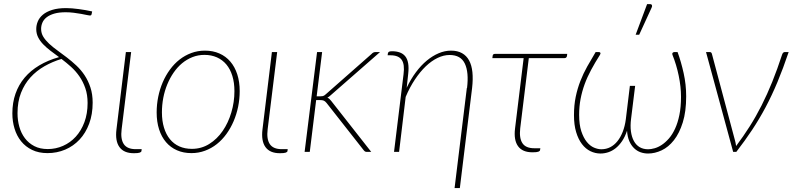

<svg xmlns="http://www.w3.org/2000/svg" viewBox="-20 -750 3919 948"><path d="M216 -14Q255.5 -14 291.2 -29.8Q327 -45.5 354 -75Q381 -104.5 396.8 -146.8Q412.5 -189 412.5 -241.5Q412.5 -282.5 401.2 -314.8Q390 -347 372 -373Q354 -399 330.8 -420Q307.5 -441 283.5 -459Q239 -445.5 199.5 -423Q160 -400.5 130.5 -368Q101 -335.5 83.8 -291.8Q66.5 -248 66.5 -191Q66.5 -156 75.5 -124Q84.5 -92 103 -67.5Q121.5 -43 149.5 -28.5Q177.5 -14 216 -14ZM432.5 -681Q431.5 -676 429.5 -674.8Q427.5 -673.5 422.5 -673.5Q419.5 -673.5 408.2 -676Q397 -678.5 380.5 -681.5Q364 -684.5 344 -687Q324 -689.5 304 -689.5Q271 -689.5 248 -682.8Q225 -676 210.5 -664.8Q196 -653.5 189.5 -638.5Q183 -623.5 183 -607.5Q183 -586 194 -568.2Q205 -550.5 222.8 -534Q240.5 -517.5 263.5 -501Q286.5 -484.5 310.2 -466.2Q334 -448 357 -426.5Q380 -405 397.8 -378.2Q415.5 -351.5 426.5 -318.2Q437.5 -285 437.5 -243Q437.5 -185.5 420.2 -139.2Q403 -93 372.8 -60.8Q342.5 -28.5 301.8 -11.2Q261 6 214.5 6Q171 6 138.5 -9.8Q106 -25.5 84.2 -52.5Q62.5 -79.5 51.8 -115Q41 -150.5 41 -190Q41 -243 56.5 -287.2Q72 -331.5 101.5 -366.5Q131 -401.5 173.8 -427Q216.5 -452.5 271.5 -468Q249.5 -484 229.2 -499.5Q209 -515 193.2 -531.2Q177.5 -547.5 168.2 -566Q159 -584.5 159 -606.5Q159 -626 166.8 -644.5Q174.5 -663 191.8 -677.5Q209 -692 237.2 -701Q265.5 -710 306.5 -710Q319.5 -710 335.5 -708.8Q351.5 -707.5 368.5 -705.2Q385.5 -703 402.5 -700Q419.5 -697 435 -693.5Z M601.5 -493H627.5L580.5 -111.5Q574.5 -63.5 591.2 -38.5Q608 -13.5 650.5 -13.5H679.5L678.5 -4.5Q678 0.5 670.2 3.5Q662.5 6.5 641 6.5Q591.5 6.5 569.8 -23.8Q548 -54 555 -111Z M927.5 -15Q974.5 -15 1013.2 -39.2Q1052 -63.5 1079.5 -103.5Q1107 -143.5 1122.2 -194.8Q1137.5 -246 1137.5 -300Q1137.5 -342 1127.2 -375.2Q1117 -408.5 1097.8 -431.5Q1078.5 -454.5 1051 -466.8Q1023.5 -479 989.5 -479Q958 -479 930.2 -468Q902.5 -457 879.2 -437.8Q856 -418.5 837.5 -391.8Q819 -365 806 -333.5Q793 -302 786.2 -266.8Q779.5 -231.5 779.5 -195Q779.5 -153 789.8 -119.5Q800 -86 819 -62.8Q838 -39.5 865.5 -27.2Q893 -15 927.5 -15ZM925 6Q885.5 6 853.8 -8Q822 -22 799.8 -48Q777.5 -74 765.5 -111.2Q753.5 -148.5 753.5 -195Q753.5 -234 761.2 -272Q769 -310 783.5 -343.8Q798 -377.5 819 -406.2Q840 -435 866.5 -455.8Q893 -476.5 924.5 -488.2Q956 -500 992 -500Q1031.5 -500 1063.2 -486Q1095 -472 1117.2 -446Q1139.5 -420 1151.5 -383Q1163.5 -346 1163.5 -300Q1163.5 -261 1155.8 -223.2Q1148 -185.5 1133.5 -151.5Q1119 -117.5 1098 -88.5Q1077 -59.5 1050.5 -38.5Q1024 -17.5 992.2 -5.8Q960.5 6 925 6Z M1322.5 -493H1348.5L1301.5 -111.5Q1295.5 -63.5 1312.2 -38.5Q1329 -13.5 1371.5 -13.5H1400.5L1399.5 -4.5Q1399 0.5 1391.2 3.5Q1383.5 6.5 1362 6.5Q1312.5 6.5 1290.8 -23.8Q1269 -54 1276 -111Z M1570.5 -493 1543.5 -274.5H1563Q1567.5 -274.5 1573.8 -275.5Q1580 -276.5 1588.5 -284.5L1814 -483Q1818.5 -488 1823.2 -490.5Q1828 -493 1835 -493H1856.5L1612.5 -279.5Q1608.5 -275.5 1604.5 -272.8Q1600.5 -270 1596.5 -268Q1603 -265 1607.2 -260.8Q1611.5 -256.5 1615.5 -251.5L1813 0H1792.5Q1787 0 1783.5 -1.5Q1780 -3 1776 -8L1592.5 -241.5Q1585.5 -250 1579 -253Q1572.5 -256 1558.5 -256H1541L1509.5 0H1484L1545.5 -493Z M1988 -316.5Q2008 -359 2033.5 -393.2Q2059 -427.5 2087.5 -451Q2116 -474.5 2146.2 -487.2Q2176.5 -500 2207 -500Q2239 -500 2261.2 -487.5Q2283.5 -475 2296.2 -451.5Q2309 -428 2312.5 -393.8Q2316 -359.5 2311 -315.5L2250.5 178.5H2224.5L2285 -315.5H2286Q2295.5 -393 2275.2 -435.8Q2255 -478.5 2200 -478.5Q2170.5 -478.5 2140.5 -464Q2110.5 -449.5 2082.2 -422.5Q2054 -395.5 2028.5 -357.2Q2003 -319 1983 -271.5L1950.5 0H1925.5L1972.5 -383.5Q1979 -432.5 1963.2 -454.8Q1947.5 -477 1908.5 -477H1894L1895 -485.5Q1896 -491.5 1900 -494.2Q1904 -497 1915.5 -497Q1937.5 -497 1954 -491Q1970.5 -485 1981 -472Q1991.5 -459 1995.2 -437.5Q1999 -416 1995.5 -385.5Z M2779.5 -473.5Q2778.5 -469 2775.5 -466Q2772.5 -463 2767 -463H2591L2548.5 -116Q2543 -68 2559.5 -43Q2576 -18 2618.5 -18H2648L2646.5 -9Q2646 -4 2638.2 -1Q2630.5 2 2609 2Q2559.5 2 2537.8 -28.2Q2516 -58.5 2523 -115.5L2565.5 -463H2411L2412.5 -474.5Q2413.5 -484 2424 -484H2780.5Z M3325.5 -493Q3343 -445 3355.5 -388.8Q3368 -332.5 3368 -274.5Q3368 -199 3351.2 -145.5Q3334.5 -92 3307.5 -57.8Q3280.5 -23.5 3247 -7.8Q3213.5 8 3180 8Q3160.5 8 3142.8 1.8Q3125 -4.5 3110.8 -18.2Q3096.5 -32 3087.2 -53.2Q3078 -74.5 3076 -104.5Q3066 -74.5 3051.5 -53.2Q3037 -32 3019.8 -18.2Q3002.5 -4.5 2983.2 1.8Q2964 8 2945 8Q2919 8 2895.2 -3.5Q2871.5 -15 2853.5 -38.5Q2835.5 -62 2824.8 -97.5Q2814 -133 2814 -181.5Q2814 -230.5 2822.5 -271.5Q2831 -312.5 2845.5 -349.8Q2860 -387 2879.5 -421.8Q2899 -456.5 2921 -493H2937Q2941.5 -493 2944 -489.8Q2946.5 -486.5 2942.5 -479.5Q2918 -441 2898.8 -405.2Q2879.5 -369.5 2866.5 -333.8Q2853.5 -298 2846.5 -261Q2839.5 -224 2839.5 -183.5Q2839.5 -134.5 2850.2 -102Q2861 -69.5 2877.2 -49.5Q2893.5 -29.5 2912.8 -21.2Q2932 -13 2949 -13Q2973 -13 2993 -23.2Q3013 -33.5 3028.5 -52.8Q3044 -72 3054.8 -99.5Q3065.5 -127 3070 -161L3090 -326H3116L3096 -164Q3091.5 -129.5 3095.2 -101.5Q3099 -73.5 3109.8 -53.8Q3120.5 -34 3138.2 -23.5Q3156 -13 3180 -13Q3194.5 -13 3212.2 -18Q3230 -23 3248 -35Q3266 -47 3283 -66.5Q3300 -86 3313.2 -114.8Q3326.5 -143.5 3334.5 -182.5Q3342.5 -221.5 3342.5 -272Q3342.5 -321.5 3331.2 -376Q3320 -430.5 3300 -480Q3298 -486.5 3301.8 -489.8Q3305.5 -493 3309.5 -493ZM3118.5 -578.5 3175 -729.5H3191.5Q3197 -729.5 3199 -724.5Q3201 -719.5 3197.5 -712.5L3136 -578.5Z M3874 -493Q3846.5 -411.5 3818.8 -345Q3791 -278.5 3760 -220.2Q3729 -162 3693.5 -108.5Q3658 -55 3615.5 0H3600L3466 -493H3484.5Q3489 -493 3491.5 -490.5Q3494 -488 3495 -484L3609 -56.5Q3611 -49.5 3612.2 -42.8Q3613.5 -36 3614.5 -29Q3650 -76 3681.2 -125.2Q3712.5 -174.5 3740.2 -229.2Q3768 -284 3793 -346Q3818 -408 3841.5 -480Q3844 -487.5 3847.5 -490.2Q3851 -493 3855 -493Z"/></svg>

Font: Lato ExtraLight
Style: Italic
Weight: 275
Italic angle: -7°
Designer: Lukasz Dziedzic with Adam Twardoch and Botio Nikoltchev
Foundry: tyPoland Lukasz Dziedzic
Version: Version 2.015; 2015-08-06; http://www.latofonts.com/